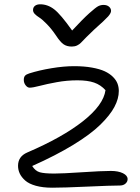

<svg xmlns="http://www.w3.org/2000/svg" viewBox="-20 -875 653 894"><path d="M461.9 -852.1Q478 -852.1 487.5 -844Q497.1 -835.9 497.1 -824.2Q497.1 -814 483.4 -798.3Q469.7 -782.7 418 -736.8Q399.9 -720.2 381.8 -701.7Q363.8 -683.1 356.7 -675.8Q349.6 -668.5 338.9 -663.3Q328.1 -658.2 314 -658.2Q291.5 -658.2 276.1 -668.7Q260.7 -679.2 241.2 -709Q220.2 -740.2 198.2 -762.7Q176.3 -785.2 163.3 -793.2Q150.4 -801.3 142.1 -809.8Q133.8 -818.4 133.8 -828.1Q133.8 -840.8 142.8 -847.9Q151.9 -855 167 -855Q202.1 -855 232.4 -831.5Q262.7 -808.1 315.9 -732.9Q365.7 -786.6 396 -813.7Q426.3 -840.8 437.7 -846.4Q449.2 -852.1 461.9 -852.1ZM223.1 -1Q179.2 -1 147 -10Q114.7 -19 97.4 -34.4Q80.1 -49.8 72 -66.9Q64 -84 64 -103Q64 -146.5 106.9 -165Q271 -235.4 366.5 -310.8Q461.9 -386.2 471.2 -455.1Q448.7 -480 418.2 -490.5Q387.7 -501 340.8 -501Q291.5 -501 244.6 -492.4Q197.8 -483.9 165.3 -475.3Q132.8 -466.8 118.2 -466.8Q107.9 -466.8 99.4 -477.8Q90.8 -488.8 90.8 -502.9Q90.8 -515.6 96.4 -522.2Q102.1 -528.8 116.2 -533.2Q162.6 -547.9 220 -557.4Q277.3 -566.9 325.2 -566.9Q371.6 -566.9 408.2 -560.3Q444.8 -553.7 467.8 -543Q490.7 -532.2 505.9 -517.1Q521 -502 527.1 -485.8Q533.2 -469.7 533.2 -451.2Q533.2 -415.5 512.7 -377Q492.2 -338.4 447 -294.2Q401.9 -250 321.3 -200.7Q240.7 -151.4 129.9 -102.1Q144.5 -78.6 165.5 -72.8Q186.5 -66.9 232.9 -66.9Q271.5 -66.9 362.3 -73Q453.1 -79.1 496.1 -79.1Q530.8 -79.1 552.5 -68.4Q574.2 -57.6 574.2 -41Q574.2 -28.8 564.2 -20Q554.2 -11.2 538.1 -11.2Q497.6 -11.2 386.7 -6.1Q275.9 -1 223.1 -1Z"/></svg>

Font: Shantell Sans Irregular Bouncy
Style: Regular
Weight: 300
Designer: Stephen Nixon, Anya Danilova, Shantell Martin
Foundry: Arrow Type
Version: Version 1.006;[9816181b4]